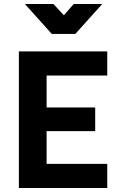

<svg xmlns="http://www.w3.org/2000/svg" viewBox="-20 -936 594 956"><path d="M212 -560V-401H454V-283H212V-120H514V0H74V-680H514V-560ZM489 -916 355 -767H238L104 -916H246L298 -860L347 -916Z"/></svg>

Font: Cairo
Style: Bold
Weight: 700
Designer: Mohamed Gaber
Foundry: Kief Type Foundry
Version: Version 2.100